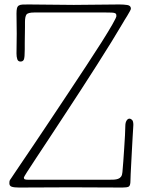

<svg xmlns="http://www.w3.org/2000/svg" viewBox="-20 -841 658 861"><path d="M578 -281Q578 -280 577 -263.5Q576 -247 574.5 -221.5Q573 -196 571.5 -166.5Q570 -137 568.5 -109.5Q567 -82 566 -60.5Q565 -39 565 -31Q565 -8 557 -4Q549 0 529 0Q471 0 413 -0.5Q355 -1 297 -1Q239 -1 181.5 -0.5Q124 0 66 0Q44 0 33 -3.5Q22 -7 22 -19Q22 -24 22.5 -27.5Q23 -31 25.5 -35Q28 -39 32 -44.5Q36 -50 43 -61Q50 -72 74 -107Q98 -142 131.5 -192Q165 -242 205.5 -302.5Q246 -363 287 -425Q328 -487 367 -546Q406 -605 436 -652.5Q466 -700 484 -731.5Q502 -763 502 -769Q502 -774 501 -777Q500 -780 495.5 -782Q491 -784 481.5 -784.5Q472 -785 454 -785H134Q105 -785 98.5 -775.5Q92 -766 92 -742Q92 -734 92 -718Q92 -702 91.5 -684Q91 -666 91 -648.5Q91 -631 91 -620Q91 -583 87 -574Q83 -565 72 -565Q61 -565 57.5 -575.5Q54 -586 54 -601Q54 -624 54.5 -645.5Q55 -667 55 -690Q55 -713 54.5 -735Q54 -757 54 -780Q54 -795 56 -803.5Q58 -812 64 -816Q70 -820 80.5 -820.5Q91 -821 108 -821Q159 -821 209.5 -820Q260 -819 311 -819Q362 -819 413 -820Q464 -821 515 -821Q535 -821 551 -818.5Q567 -816 567 -802Q567 -799 562 -790Q557 -781 550.5 -770Q544 -759 538 -750Q532 -741 531 -738Q510 -702 480 -653.5Q450 -605 415 -550Q380 -495 342 -436.5Q304 -378 267.5 -322.5Q231 -267 198.5 -217.5Q166 -168 141 -130.5Q116 -93 101.5 -70Q87 -47 87 -45Q87 -39 91 -37Q95 -35 107 -35H469Q481 -35 491 -35.5Q501 -36 509.5 -39Q518 -42 523 -49Q528 -56 529 -69Q531 -89 533 -118Q535 -147 537 -177Q539 -207 540.5 -234Q542 -261 542 -276Q542 -291 547.5 -300Q553 -309 561 -309Q566 -309 572 -303.5Q578 -298 578 -281Z"/></svg>

Font: Life Savers
Style: Regular
Weight: 400
Version: Version 2.001; ttfautohint (v0.93) -l 8 -r 50 -G 200 -x 14 -